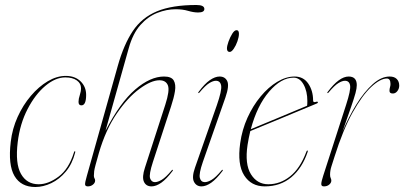

<svg xmlns="http://www.w3.org/2000/svg" viewBox="-20 -739 1619 769"><path d="M241.5 -429Q202 -429 161.5 -395Q121 -361 90.5 -302.2Q60 -243.5 51 -170Q40.5 -84 64 -42.5Q87.5 -1 135 -1Q173.5 -1 214.5 -31.5Q255.5 -62 276 -128Q278 -133.5 279.5 -133.5Q282.5 -133.5 281 -128Q269.5 -82.5 243.8 -51.8Q218 -21 185.5 -5.5Q153 10 121.5 10Q64 10 38 -34.2Q12 -78.5 23 -170.5Q29 -223 50.5 -270.5Q72 -318 103.5 -355Q135 -392 171.2 -413.5Q207.5 -435 243.5 -435Q280.5 -435 302.8 -413.2Q325 -391.5 325 -359Q325 -317 306 -317Q294.5 -317 294.5 -331Q294.5 -343 299.5 -357.8Q304.5 -372.5 304.5 -386Q304.5 -405 287.5 -417Q270.5 -429 241.5 -429Z M376 -126Q367.5 -96 363 -79.5Q358.5 -63 357.2 -53.5Q356 -44 356 -35Q356 -29 358.5 -24.8Q361 -20.5 361 -16Q361 -6.5 352.2 0.5Q343.5 7.5 332 7.5Q321.5 7.5 320.8 0Q320 -7.5 328 -35L452 -476Q476 -561 512 -614.8Q548 -668.5 608.8 -693.8Q669.5 -719 766.5 -719Q798.5 -719 798.5 -703Q798.5 -689 773.5 -689Q755.5 -689 733.5 -695.5Q711.5 -702 683.5 -702Q647.5 -702 610.2 -687.5Q573 -673 542.5 -639Q512 -605 495.5 -545.5L402.5 -215Q461 -328.5 521.5 -380.5Q582 -432.5 637 -432.5Q666.5 -432.5 675.8 -416.8Q685 -401 680.8 -374Q676.5 -347 665 -312.5L592.5 -90.5Q576 -40 581.2 -24.8Q586.5 -9.5 600.5 -9.5Q612 -9.5 628 -19Q644 -28.5 667.5 -56.5Q670 -60 672 -58.5Q673.5 -57 671 -54Q647 -22 626 -7.2Q605 7.5 587 7.5Q565 7.5 556.5 -11Q548 -29.5 560.5 -67.5L642 -319.5Q660.5 -376.5 652.5 -397Q644.5 -417.5 618.5 -417.5Q585.5 -417.5 538.8 -383.2Q492 -349 447.5 -284Q403 -219 376 -126Z M900 -531Q889 -531 889 -545Q889 -555 895.2 -572.5Q901.5 -590 910.2 -604Q919 -618 927 -618Q933 -618 935 -613.8Q937 -609.5 937 -604Q937 -591 931 -573.8Q925 -556.5 916.2 -543.8Q907.5 -531 900 -531ZM792.5 -90.5Q776 -43 780.5 -26.2Q785 -9.5 800.5 -9.5Q812 -9.5 828 -19Q844 -28.5 867.5 -56.5Q870 -60 872 -58.5Q873.5 -57 871 -54Q847 -22 826 -7.2Q805 7.5 787 7.5Q766.5 7.5 757 -10.8Q747.5 -29 761 -67.5L848.5 -317.5Q869 -376.5 865.8 -396Q862.5 -415.5 844.5 -415.5Q833.5 -415.5 818 -406Q802.5 -396.5 779 -368.5Q776 -365 774.5 -366.5Q773 -368 775.5 -371Q799.5 -403.5 820.5 -418Q841.5 -432.5 859.5 -432.5Q881.5 -432.5 890.2 -414Q899 -395.5 883 -349Z M1212 -130Q1190.5 -66 1146.8 -29.2Q1103 7.5 1040.5 7.5Q986 7.5 958 -36.5Q930 -80.5 942 -165.5Q949.5 -219.5 971.2 -267.5Q993 -315.5 1024 -352.8Q1055 -390 1090.2 -411.2Q1125.5 -432.5 1160 -432.5Q1195.5 -432.5 1214.8 -404Q1234 -375.5 1234 -337Q1234 -326.5 1247 -331.5Q1251.5 -333 1253 -330Q1254 -327 1250 -325Q1247 -323.5 1225 -314.5Q1203 -305.5 1170.2 -291.8Q1137.5 -278 1101.2 -263Q1065 -248 1033.2 -235Q1001.5 -222 982.5 -214Q976 -187 971.5 -158.5Q960 -81.5 985 -41.2Q1010 -1 1054.5 -1Q1102 -1 1142 -32.8Q1182 -64.5 1207 -131Q1208.5 -136 1211 -136Q1214.5 -136 1212 -130ZM1156 -428Q1106 -428 1058 -372.2Q1010 -316.5 984.5 -221.5Q1005 -230 1038 -243.8Q1071 -257.5 1106.5 -272.2Q1142 -287 1170.5 -299Q1199 -311 1210 -315.5Q1211 -321 1211 -334Q1211 -373.5 1195.8 -400.8Q1180.5 -428 1156 -428ZM1208 -310Q1208 -310 1208 -310.5Z M1291.5 -366.5Q1290 -368 1292.5 -371Q1338.5 -432.5 1376.5 -432.5Q1409 -432.5 1409 -398Q1409 -385.5 1403.8 -366Q1398.5 -346.5 1386 -310.2Q1373.5 -274 1351.5 -211Q1376 -270 1407.2 -320.5Q1438.5 -371 1472.8 -401.8Q1507 -432.5 1540.5 -432.5Q1559.5 -432.5 1569.2 -422.5Q1579 -412.5 1579 -396Q1579 -384 1571.5 -374.2Q1564 -364.5 1553.5 -364.5Q1540 -364.5 1540 -375Q1540 -383 1542 -389.5Q1544 -396 1544 -402.5Q1544 -424.5 1529.5 -424.5Q1503 -424.5 1466.8 -390.8Q1430.5 -357 1392 -287.8Q1353.5 -218.5 1320 -112Q1312.5 -88 1307.2 -71.8Q1302 -55.5 1302 -39Q1302 -30.5 1304.5 -25.8Q1307 -21 1307 -15.5Q1307 -7 1298.8 0.2Q1290.5 7.5 1277.5 7.5Q1266.5 7.5 1266.8 -2.2Q1267 -12 1274.5 -35L1366 -318.5Q1385.5 -378.5 1382.2 -397Q1379 -415.5 1361.5 -415.5Q1350.5 -415.5 1335 -406Q1319.5 -396.5 1296 -368.5Q1293 -365 1291.5 -366.5Z"/></svg>

Font: Fraunces 144pt Thin
Style: Italic
Weight: 100
Italic angle: -16°
Version: Version 1.000;[b76b70a41]